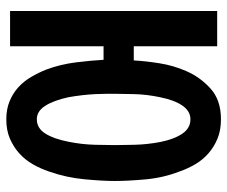

<svg xmlns="http://www.w3.org/2000/svg" viewBox="-76 -634 722 610"><g transform="rotate(90 285.0 -329.0)"><path d="M289 -185Q299 -139 316 -112Q333 -85 359 -85Q387 -85 404 -111.5Q421 -138 430 -184Q439 -228 440 -270.5Q441 -313 441 -333Q441 -354 440 -395Q439 -436 431 -478Q422 -522 404.5 -547.5Q387 -573 359 -573Q333 -573 315.5 -547.5Q298 -522 289 -477Q280 -435 279 -394Q278 -353 278 -333Q278 -323 278 -307Q278 -291 279 -271Q280 -251 282.5 -229Q285 -207 289 -185ZM15 -658H127V-393H172Q174 -430 181 -474.5Q188 -519 206 -560Q225 -604 261.5 -637Q298 -670 359 -670Q394 -670 420.5 -659Q447 -648 467.5 -630Q488 -612 502 -588Q516 -564 525 -538Q545 -486 550 -429.5Q555 -373 555 -333Q555 -293 549.5 -235.5Q544 -178 525 -124Q516 -97 502 -72.5Q488 -48 467.5 -29.5Q447 -11 420.5 0.5Q394 12 359 12Q327 12 301.5 1.5Q276 -9 257 -26.5Q238 -44 224.5 -67Q211 -90 201 -115Q184 -161 178 -210.5Q172 -260 170 -297H127V0H15Z"/></g></svg>

Font: Codetta
Style: Bold
Weight: 700
Designer: Ulrich Proeller
Foundry: PROSA GmbH
Version: Version 2.00;September 29, 2018;FontCreator 11.5.0.2427 64-b